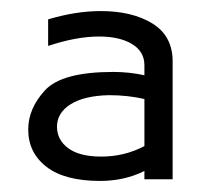

<svg xmlns="http://www.w3.org/2000/svg" viewBox="-20 -809 377 347"><path d="M161 -482Q97 -482 64 -507.5Q31 -533 31 -575Q31 -613 61.5 -646Q92 -679 185 -679Q213 -679 241 -673V-691Q241 -716 218.5 -729.5Q196 -743 159 -743Q118 -743 67 -726V-774Q117 -789 162 -789Q219 -789 255.5 -766.5Q292 -744 292 -698V-485H241V-500Q205 -482 161 -482ZM177 -637Q132 -636 107.5 -620.5Q83 -605 83 -580Q83 -556 103.5 -541Q124 -526 163 -526Q205 -526 241 -545V-630Q211 -637 177 -637Z"/></svg>

Font: LINE Seed JP_TTF Regular
Style: Regular
Weight: 400
Designer: LINE & Fontrix & Fontworks
Version: Version 1.002